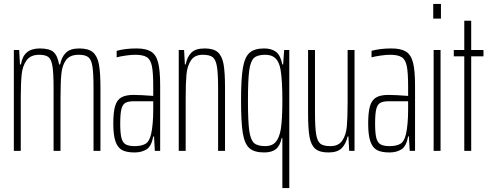

<svg xmlns="http://www.w3.org/2000/svg" viewBox="-20 -763 2482 971"><path d="M50 -510H77L81 -437H86Q98 -518 181 -518Q230 -518 250.5 -500Q271 -482 279 -437H284Q291 -474 313 -496Q335 -518 381 -518Q427 -518 449.5 -499Q472 -480 480 -439Q488 -398 488 -320V0H453V-315Q453 -392 447.5 -427Q442 -462 426.5 -474Q411 -486 378 -486Q334 -486 314.5 -460Q295 -434 290.5 -391Q286 -348 286 -264V0H251V-315Q251 -392 245.5 -427Q240 -462 225.5 -474Q211 -486 178 -486Q135 -486 114.5 -458Q94 -430 89.5 -386Q85 -342 85 -264V0H50Z M553 -138Q553 -195 562 -226Q571 -257 593 -270Q615 -283 655 -283Q690 -283 755 -278V-324Q755 -394 748.5 -427.5Q742 -461 723 -473.5Q704 -486 664 -486Q644 -486 616 -482Q588 -478 570 -473V-506Q614 -518 670 -518Q718 -518 743.5 -502.5Q769 -487 779.5 -447.5Q790 -408 790 -330V0H763L759 -73H755Q746 -23 721 -7.5Q696 8 661 8Q621 8 598.5 -3.5Q576 -15 564.5 -46.5Q553 -78 553 -138ZM744 -84Q755 -133 755 -210V-251H659Q629 -251 614.5 -243Q600 -235 594 -211.5Q588 -188 588 -138Q588 -90 594 -66Q600 -42 615.5 -33Q631 -24 661 -24Q694 -24 714.5 -35Q735 -46 744 -84Z M884 -510H911L915 -437H919Q926 -474 947 -496Q968 -518 1015 -518Q1060 -518 1081.5 -499Q1103 -480 1110.5 -439Q1118 -398 1118 -320V0H1083V-315Q1083 -392 1077 -427Q1071 -462 1055.5 -474Q1040 -486 1005 -486Q965 -486 946 -458Q927 -430 923 -386.5Q919 -343 919 -264V0H884Z M1408 -64H1404Q1396 -25 1375 -8.5Q1354 8 1316 8Q1266 8 1241.5 -13.5Q1217 -35 1208 -89.5Q1199 -144 1199 -255Q1199 -366 1208.5 -420.5Q1218 -475 1242.5 -496.5Q1267 -518 1316 -518Q1352 -518 1375 -501.5Q1398 -485 1408 -437H1412L1417 -510H1443V188H1408ZM1400 -109Q1408 -158 1408 -255Q1408 -356 1399 -410Q1392 -450 1373.5 -468Q1355 -486 1322 -486Q1282 -486 1264.5 -470Q1247 -454 1240.5 -407.5Q1234 -361 1234 -255Q1234 -149 1240.5 -102.5Q1247 -56 1264.5 -40Q1282 -24 1322 -24Q1355 -24 1373.5 -44Q1392 -64 1400 -109Z M1538 -190V-510H1573V-195Q1573 -118 1579 -83Q1585 -48 1600.5 -36Q1616 -24 1651 -24Q1692 -24 1711 -52Q1730 -80 1734 -123.5Q1738 -167 1738 -246V-510H1773V0H1746L1742 -73H1738Q1730 -36 1708.5 -14Q1687 8 1641 8Q1596 8 1574.5 -10.5Q1553 -29 1545.5 -70Q1538 -111 1538 -190Z M1842 -138Q1842 -195 1851 -226Q1860 -257 1882 -270Q1904 -283 1944 -283Q1979 -283 2044 -278V-324Q2044 -394 2037.5 -427.5Q2031 -461 2012 -473.5Q1993 -486 1953 -486Q1933 -486 1905 -482Q1877 -478 1859 -473V-506Q1903 -518 1959 -518Q2007 -518 2032.5 -502.5Q2058 -487 2068.5 -447.5Q2079 -408 2079 -330V0H2052L2048 -73H2044Q2035 -23 2010 -7.5Q1985 8 1950 8Q1910 8 1887.5 -3.5Q1865 -15 1853.5 -46.5Q1842 -78 1842 -138ZM2033 -84Q2044 -133 2044 -210V-251H1948Q1918 -251 1903.5 -243Q1889 -235 1883 -211.5Q1877 -188 1877 -138Q1877 -90 1883 -66Q1889 -42 1904.5 -33Q1920 -24 1950 -24Q1983 -24 2003.5 -35Q2024 -46 2033 -84Z M2171 -669V-743H2210V-669ZM2173 0V-510H2208V0Z M2328 0V-478H2275V-510H2328V-658H2363V-510H2425V-478H2363V0Z"/></svg>

Font: Saira Ultra Condensed Thin
Style: Regular
Weight: 100
Width: 1
Designer: Hector Gatti with collaboration of the Omnibus-Type team
Foundry: Omnibus-Type
Version: Version 1.001; ttfautohint (v1.8)